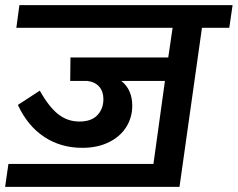

<svg xmlns="http://www.w3.org/2000/svg" viewBox="-35 -711 931 752"><path d="M863 -602H756L671 0L668 21H-15L-2 -69H566L611 -394H440Q483 -360 483 -297Q483 -251 459.5 -213.5Q436 -176 391.5 -154Q347 -132 287 -132Q203 -132 138 -175Q73 -218 35 -300L121 -356Q156 -293 192.5 -264Q229 -235 276 -235Q323 -235 346.5 -260Q370 -285 370 -323Q370 -352 354 -371Q338 -390 307 -394H240L241 -486H624L641 -602H29L41 -691H876Z"/></svg>

Font: FiraGO Medium
Style: Italic
Weight: 500
Italic angle: -8°
Designer: bBox Type GmbH
Foundry: bBox Type GmbH
Version: Version 1.001